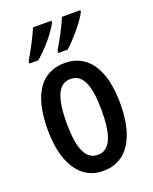

<svg xmlns="http://www.w3.org/2000/svg" viewBox="-145 -847 747 937"><g transform="rotate(-20 229.0 -378.0)"><path d="M389 -757V-766H294C283 -737 247 -667 217 -618V-606H265C305 -641 368 -714 389 -757ZM239 -757V-766H144C131 -735 98 -669 67 -618V-606H113C162 -648 217 -712 239 -757ZM417 -271C417 -453 347 -550 229 -550C99 -550 40 -444 40 -271C40 -107 102 10 227 10C360 10 417 -108 417 -271ZM138 -270C138 -402 165 -467 229 -467C292 -467 320 -402 320 -271C320 -138 292 -73 229 -73C166 -73 138 -140 138 -270Z"/></g></svg>

Font: Noto Sans Myanmar ExtraCondensed Medium
Style: Regular
Weight: 500
Width: 2
Designer: Monotype Design Team
Foundry: Monotype Imaging Inc.
Version: Version 2.107